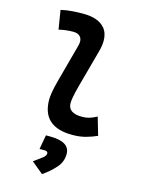

<svg xmlns="http://www.w3.org/2000/svg" viewBox="-149 -825 884 1204"><g transform="rotate(15 293.0 -222.5)"><path d="M366.2 9.8Q169.4 9.8 169.4 -167.5Q169.4 -183.1 174.1 -213.9Q178.7 -244.6 193.8 -300.3L258.8 -540.5Q262.7 -555.2 262.7 -567.4Q262.7 -585.4 253.9 -597.2Q239.3 -616.7 207 -616.7Q183.6 -616.7 159.9 -614Q136.2 -611.3 112.8 -605.5L92.8 -728.5Q128.9 -736.8 165 -739.5Q201.2 -742.2 237.3 -742.2Q336.4 -742.2 378.9 -690.9Q404.3 -659.7 404.3 -611.3Q404.3 -579.6 393.6 -540.5L328.1 -300.3Q314 -248 309.3 -220.7Q304.7 -193.4 304.7 -182.1Q303.7 -115.7 395 -115.7Q421.9 -115.7 442.4 -121.8Q462.9 -127.9 491.2 -142.6L524.9 -26.4Q490.7 -11.2 452.9 -0.7Q415 9.8 366.2 9.8ZM247.1 296.4 170.9 233.4Q201.2 211.9 223.4 195.1Q245.6 178.2 245.6 163.1Q245.6 147.9 223.1 147.9H191.4L208 55.2H234.9Q363.8 55.2 363.8 135.3Q363.8 185.5 329.6 224.4Q295.4 263.2 247.1 296.4Z"/></g></svg>

Font: CaskaydiaCove NF
Style: Bold Italic
Weight: 700
Italic angle: -10°
Designer: Aaron Bell
Foundry: Saja Typeworks
Version: Version 2111.001; VTT 6.35;Nerd Fonts 3.2.1